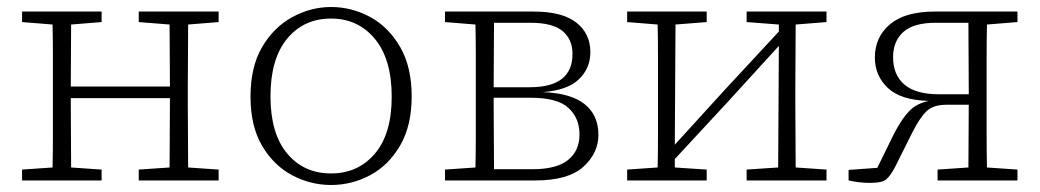

<svg xmlns="http://www.w3.org/2000/svg" viewBox="-20 -515 2967 548"><path d="M376 -452V-482H604V-452L517 -445Q517 -405 516.5 -356.5Q516 -308 516 -268V-214Q516 -174 516.5 -126Q517 -78 517 -37L604 -31V0H376V-31L464 -37Q464 -78 464.5 -130.5Q465 -183 465 -235H182Q182 -180 182.5 -128.5Q183 -77 183 -37L270 -31V0H43V-31L130 -37Q131 -78 131 -126Q131 -174 131 -214V-268Q131 -308 131 -356.5Q131 -405 130 -445L43 -452V-482H270V-452L183 -445Q183 -406 182.5 -358.5Q182 -311 182 -268H465Q465 -311 464.5 -358.5Q464 -406 464 -445Z M925 13Q866 13 813.5 -15Q761 -43 728 -99Q695 -155 695 -239Q695 -324 728 -380.5Q761 -437 814 -466Q867 -495 925 -495Q984 -495 1036.5 -466.5Q1089 -438 1122 -381Q1155 -324 1155 -240Q1155 -156 1122 -99.5Q1089 -43 1036.5 -15Q984 13 925 13ZM925 -20Q1002 -20 1050 -76.5Q1098 -133 1098 -239Q1098 -346 1050 -404Q1002 -462 925 -462Q847 -462 799.5 -404.5Q752 -347 752 -240Q752 -134 799.5 -77Q847 -20 925 -20Z M1389 -214Q1389 -174 1389.5 -123.5Q1390 -73 1390 -32H1499Q1569 -32 1601.5 -58.5Q1634 -85 1634 -131Q1634 -178 1602.5 -207Q1571 -236 1495 -236H1389ZM1250 0V-31L1337 -37Q1338 -78 1338 -126Q1338 -174 1338 -214V-268Q1338 -308 1338 -356.5Q1338 -405 1337 -445L1250 -452V-482H1503Q1585 -482 1625 -450.5Q1665 -419 1665 -366Q1665 -320 1632 -288.5Q1599 -257 1528 -252H1530Q1610 -249 1649 -217.5Q1688 -186 1688 -130Q1688 -78 1645 -39Q1602 0 1508 0ZM1494 -450H1390Q1390 -411 1389.5 -362Q1389 -313 1389 -266H1492Q1614 -266 1614 -361Q1614 -403 1585.5 -426.5Q1557 -450 1494 -450Z M2111 -452V-482H2339V-452L2251 -445Q2251 -405 2250.5 -356.5Q2250 -308 2250 -268V-214Q2250 -174 2250.5 -126Q2251 -78 2251 -37L2339 -31V0H2111V-31L2201 -37L2203 -384L2057 -224L1906 -61V-37L1997 -31V0H1770V-31L1857 -37Q1858 -78 1858 -126Q1858 -174 1858 -214V-268Q1858 -308 1858 -356.5Q1858 -405 1857 -445L1770 -452V-482H1997V-452L1908 -445L1906 -102L2049 -259L2203 -425V-445Z M2648 -482H2884V-452L2797 -445Q2796 -405 2796 -356.5Q2796 -308 2796 -268V-214Q2796 -174 2796 -126Q2796 -78 2797 -37L2884 -31V0H2656V-31L2744 -37Q2744 -76 2744.5 -124Q2745 -172 2745 -216H2681Q2644 -216 2625 -198Q2606 -180 2585 -139L2535 -39Q2522 -14 2510 -3.5Q2498 7 2463 7Q2447 7 2431 5Q2415 3 2402 0V-30L2484 -36L2532 -134Q2555 -178 2576 -199Q2597 -220 2631 -227Q2551 -229 2514 -264Q2477 -299 2477 -351Q2477 -409 2520 -445.5Q2563 -482 2648 -482ZM2659 -246H2745V-258Q2745 -305 2744.5 -357Q2744 -409 2744 -450H2651Q2587 -450 2558 -423.5Q2529 -397 2529 -352Q2529 -301 2561.5 -273.5Q2594 -246 2659 -246Z"/></svg>

Font: Source Serif 4 SmText Light
Style: Regular
Weight: 300
Designer: Frank Grießhammer
Foundry: Adobe
Version: Version 4.005;hotconv 1.1.0;makeotfexe 2.6.0